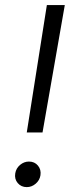

<svg xmlns="http://www.w3.org/2000/svg" viewBox="-20 -748 298 774"><path d="M87.9 -213.9 168.9 -727.5H241.2L151.4 -213.9ZM87.9 6.3Q65.4 6.3 51.5 -10Q37.6 -26.4 41.5 -49.3Q44.9 -69.8 61 -83.3Q77.1 -96.7 96.7 -96.7Q119.6 -96.7 133.1 -80.3Q146.5 -64 143.1 -41.5Q140.1 -21.5 124 -7.6Q107.9 6.3 87.9 6.3Z"/></svg>

Font: Inter 20pt Light
Style: Italic
Weight: 300
Italic angle: -9.3988°
Version: Version 4.001;git-66647c0bb